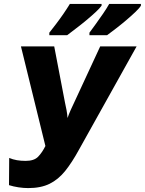

<svg xmlns="http://www.w3.org/2000/svg" viewBox="-20 -951 740 981"><path d="M124 10Q100 10 74 6Q48 2 26 -5L27 -144Q46 -136 66.5 -132.5Q87 -129 111 -129Q154 -129 174.5 -150Q195 -171 212 -205L87 -714H257L312 -427Q316 -410 320 -388.5Q324 -367 325 -348Q332 -368 341 -388.5Q350 -409 358 -425L492 -714H678L384 -187Q348 -121 313 -77.5Q278 -34 233.5 -12Q189 10 124 10ZM437 -771V-784Q451 -803 469.5 -828.5Q488 -854 506.5 -881Q525 -908 538 -931H700V-922Q692 -909 671 -889Q650 -869 624 -847Q598 -825 572 -805Q546 -785 527 -771ZM232 -771V-784Q247 -803 266.5 -828.5Q286 -854 304.5 -881Q323 -908 337 -931H499V-922Q490 -909 468.5 -889Q447 -869 420.5 -847Q394 -825 367.5 -805Q341 -785 323 -771Z"/></svg>

Font: Noto Sans Disp ExtBd
Style: Italic
Weight: 800
Italic angle: -12°
Designer: Monotype Design Team
Foundry: Monotype Imaging Inc.
Version: Version 2.000;GOOG;noto-source:20170915:90ef993387c0